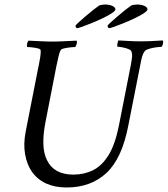

<svg xmlns="http://www.w3.org/2000/svg" viewBox="-20 -826 742 850"><path d="M212 -642Q238 -642 264.5 -643.5Q291 -645 319 -646Q322 -642 319.5 -632Q317 -622 313 -618Q308 -618 293 -616.5Q278 -615 264.5 -612Q251 -609 248 -603Q242 -591 238 -571.5Q234 -552 229 -530L182 -289Q159 -174 188 -117Q219 -53 305 -53Q352 -53 391 -72Q430 -91 459.5 -137.5Q489 -184 506 -268L558 -532Q563 -558 564.5 -573Q566 -588 561 -600Q559 -605 547 -609.5Q535 -614 521.5 -616.5Q508 -619 500 -619Q498 -624 500 -633.5Q502 -643 504 -647Q531 -646 551.5 -644.5Q572 -643 602 -643Q623 -643 637.5 -643.5Q652 -644 666 -645Q680 -646 701 -647Q703 -643 702 -635Q701 -627 696 -619Q691 -619 674.5 -617Q658 -615 642 -610.5Q626 -606 621 -600Q613 -589 609 -575Q605 -561 600 -533L548 -270Q520 -124 451 -60Q382 4 275 4Q171 4 121 -66Q99 -98 91 -143.5Q83 -189 94 -245L150 -530Q150 -531 151 -533Q155 -554 158 -572.5Q161 -591 160 -603Q160 -609 147 -612Q134 -615 120 -616.5Q106 -618 100 -618Q98 -622 100 -632Q102 -642 106 -646Q134 -645 160 -643.5Q186 -642 212 -642ZM320 -701Q319 -701 316.5 -705Q314 -709 314 -711Q314 -714 326.5 -725.5Q339 -737 357 -752.5Q375 -768 392 -781.5Q409 -795 418 -801Q420 -803 429.5 -804.5Q439 -806 444 -806Q465 -806 478 -799.5Q491 -793 491 -785Q491 -778 475 -767.5Q459 -757 435 -745.5Q411 -734 386.5 -724Q362 -714 343.5 -707.5Q325 -701 320 -701ZM462 -701Q461 -701 458.5 -705Q456 -709 456 -711Q456 -714 468.5 -725.5Q481 -737 499 -752.5Q517 -768 534 -781.5Q551 -795 560 -801Q562 -803 571.5 -804.5Q581 -806 586 -806Q607 -806 620 -799.5Q633 -793 633 -785Q633 -778 617 -767.5Q601 -757 577 -745.5Q553 -734 528.5 -724Q504 -714 485.5 -707.5Q467 -701 462 -701Z"/></svg>

Font: Amiri
Style: Italic
Weight: 400
Italic angle: 10°
Designer: Khaled Hosny
Version: Version 0.113